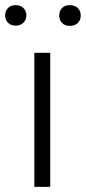

<svg xmlns="http://www.w3.org/2000/svg" viewBox="-61 -729 335 749"><path d="M0 -709Q19 -709 30.5 -697.5Q42 -686 42 -669Q42 -652 30.5 -640.5Q19 -629 0 -629Q-19 -629 -30 -640.5Q-41 -652 -41 -669Q-41 -686 -30 -697.5Q-19 -709 0 -709ZM211 -709Q231 -709 242.5 -697.5Q254 -686 254 -668Q254 -651 242.5 -639.5Q231 -628 211 -628Q192 -628 181 -639.5Q170 -651 170 -668Q170 -686 181 -697.5Q192 -709 211 -709ZM73 -523H135V0H73Z"/></svg>

Font: Freesentation 3 Light
Style: Regular
Weight: 300
Designer: glyphs from Roboto by Christian Robertson / Hangul glyphs from Noto Sans CJK(Source Han Sans) by Jang Soo-young and Kang
Foundry: PT&
Version: Version 2.001